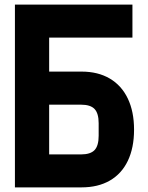

<svg xmlns="http://www.w3.org/2000/svg" viewBox="-20 -810 640 830"><path d="M44.5 -790H552.5V-647.5H192.5V-500.5H332.5Q403.5 -500.5 454.5 -470.5Q505.5 -440.5 532.5 -384Q559.5 -327.5 559.5 -249.5Q559.5 -171.5 532.8 -115.2Q506 -59 455 -29.5Q404 0 332.5 0H44.5ZM406.5 -223V-277.5Q406.5 -320 388.8 -338.8Q371 -357.5 330.5 -357.5H192.5V-142.5H330.5Q371 -142.5 388.8 -161.2Q406.5 -180 406.5 -223Z"/></svg>

Font: JuliaMono Black
Style: Regular
Weight: 900
Monospace: yes
Designer: cormullion
Foundry: corm
Version: Version 0.054; ttfautohint (v1.8.4)